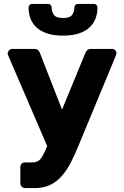

<svg xmlns="http://www.w3.org/2000/svg" viewBox="-20 -770 633 981"><path d="M302 -588Q255 -588 221.5 -599Q188 -610 167 -629.5Q146 -649 136 -675Q126 -701 126 -731Q126 -739 131 -744.5Q136 -750 145 -750H225Q234 -750 239 -744.5Q244 -739 244 -731Q244 -710 255.5 -694Q267 -678 302 -678Q337 -678 348.5 -694Q360 -710 360 -731Q360 -739 365 -744.5Q370 -750 379 -750H459Q468 -750 473 -744.5Q478 -739 478 -731Q478 -701 468 -675Q458 -649 437 -629.5Q416 -610 382.5 -599Q349 -588 302 -588ZM109 191Q98 191 91 184Q84 177 84 166V85Q84 60 109 60H144Q171 60 185 44.5Q199 29 216 -12L221 -24L22 -486Q19 -494 19 -498Q21 -507 27 -513.5Q33 -520 43 -520H155Q169 -520 175 -513.5Q181 -507 184 -499L297 -210L416 -499Q419 -507 425.5 -513.5Q432 -520 446 -520H553Q562 -520 568.5 -513.5Q575 -507 575 -499Q575 -497 574.5 -494Q574 -491 572 -486L382 -28Q362 22 341 62Q320 102 294 131Q268 160 235 175.5Q202 191 158 191Z"/></svg>

Font: Fz Rubik
Style: Bold
Weight: 700
Designer: Hubert and Fischer
Foundry: Hubert and Fischer
Version: Vit hóa bi FontZin.com